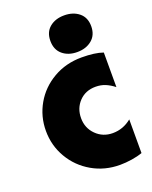

<svg xmlns="http://www.w3.org/2000/svg" viewBox="-147 -857 752 950"><g transform="rotate(-20 229.0 -382.0)"><path d="M320 -552Q237 -552 170.5 -513.5Q104 -475 67 -410.5Q30 -346 30 -270Q30 -193 68 -128Q106 -63 172 -25Q238 13 318 13Q348 13 380.5 8Q413 3 437 -6V-183Q393 -147 338 -147Q286 -147 250.5 -182.5Q215 -218 215 -270Q215 -322 248.5 -357Q282 -392 335 -392Q363 -392 386 -382.5Q409 -373 432 -355V-537Q390 -552 320 -552ZM203 -681Q203 -635 233 -609.5Q263 -584 310 -584Q357 -584 387.5 -609.5Q418 -635 418 -681Q418 -727 387.5 -752Q357 -777 310 -777Q263 -777 233 -752Q203 -727 203 -681Z"/></g></svg>

Font: Geom Black
Style: Bold
Weight: 900
Version: Version 1.102